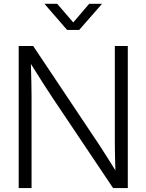

<svg xmlns="http://www.w3.org/2000/svg" viewBox="-20 -963 749 983"><path d="M75.7 0H141.6V-464.8C141.6 -502 140.6 -559.1 138.2 -635.7C184.6 -562 222.7 -501 247.6 -464.4L559.1 0H634.3V-727.5H567.9V-230.5C567.9 -199.2 569.3 -139.6 570.8 -90.8C539.6 -141.1 506.3 -193.8 483.9 -227.5L149.9 -727.5H75.7ZM272.9 -943.4H208V-942.9L323.7 -809.6H385.3L502 -942.9V-943.4H436.5L355 -848.1Z"/></svg>

Font: Raveo Display Display Light
Style: Regular
Weight: 300
Designer: Jakub Foglar, Rasmus Andersson (Inter)
Foundry: Jakubfoglar.com
Version: Version 1.100;Glyphs 3.2.3 (3260)